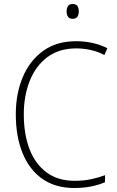

<svg xmlns="http://www.w3.org/2000/svg" viewBox="-20 -930 586 960"><path d="M361 -688Q275 -688 216.5 -644Q158 -600 128.5 -525Q99 -450 99 -359Q99 -258 128 -183.5Q157 -109 213.5 -67.5Q270 -26 353 -26Q400 -26 438 -34.5Q476 -43 505 -54V-19Q476 -6 437.5 2Q399 10 351 10Q257 10 192 -35.5Q127 -81 93 -164Q59 -247 59 -359Q59 -461 93.5 -543.5Q128 -626 195 -675Q262 -724 361 -724Q446 -724 517 -689L502 -655Q467 -673 431.5 -680.5Q396 -688 361 -688ZM343 -910Q361 -910 367.5 -899.5Q374 -889 374 -873Q374 -857 367 -846.5Q360 -836 343 -836Q327 -836 320 -846.5Q313 -857 313 -873Q313 -889 320 -899.5Q327 -910 343 -910Z"/></svg>

Font: Noto Sans Telugu SemiCondensed ExtraLight
Style: Regular
Weight: 200
Width: 4
Designer: Jelle Bosma - Monotype Design Team
Foundry: Monotype Imaging Inc.
Version: Version 2.005; ttfautohint (v1.8.4.7-5d5b)